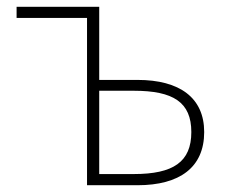

<svg xmlns="http://www.w3.org/2000/svg" viewBox="-20 -547 672 567"><path d="M237 0H386C511 0 583 -53 583 -157C583 -258 511 -311 386 -311H273V-527H29V-494H237ZM273 -33V-279H375C492 -279 545 -245 545 -157C545 -69 492 -33 375 -33Z"/></svg>

Font: SSpoqa Han Sans Neo Thin
Style: Regular
Weight: 100
Designer: [Spoqa Han Sans Neo] Dong-huui Kim  Younghwa Kang  Yujin Lee  [Noto Sans] Ryoko NISHIZUKA  (kana & ideographs); Paul D. 
Foundry: Spoqa (http://www.spoqa-han-sans.com)
Version: Version 1.000